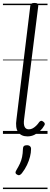

<svg xmlns="http://www.w3.org/2000/svg" viewBox="-20 -910 343 1305"><path d="M167 17Q124 17 103.5 -12Q83 -41 92 -100L186 -871Q188 -881 194 -885.5Q200 -890 214 -890Q229 -890 235 -885Q241 -880 240 -869L144 -101Q139 -67 147 -49Q155 -31 176 -31Q190 -31 202 -37.5Q214 -44 225.5 -55Q237 -66 247 -81Q252 -87 259 -88.5Q266 -90 274 -83Q282 -78 284 -71Q286 -64 281 -57Q270 -37 252 -20Q234 -3 212.5 7Q191 17 167 17ZM96 277Q87 272 85.5 265.5Q84 259 91 247Q106 222 115.5 201.5Q125 181 130 157.5Q135 134 136 101Q136 89 142.5 83Q149 77 163 77Q177 77 184.5 84.5Q192 92 191 104Q191 127 184 155Q177 183 163.5 211.5Q150 240 129 267Q122 276 114 279.5Q106 283 96 277ZM0 365H303V375H0ZM0 -20H303V0H0ZM0 -505H303V-500H0ZM0 -885H303V-875H0Z"/></svg>

Font: Playwrite GB J Guides
Style: Italic
Weight: 400
Italic angle: -7.01216°
Designer: Veronika Burian, José Scaglione
Foundry: TypeTogether
Version: Version 1.003